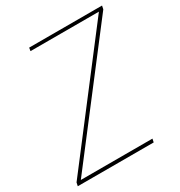

<svg xmlns="http://www.w3.org/2000/svg" viewBox="-173 -815 872 931"><g transform="rotate(-30 263.0 -350.0)"><path d="M-7 0 -3 -19 505 -682H122L125 -700H533L529 -681L21 -19H422L418 0Z"/></g></svg>

Font: DM Sans 10pt Thin
Style: Italic
Weight: 250
Italic angle: -10°
Version: Version 4.004;gftools[0.9.30]